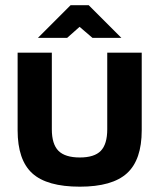

<svg xmlns="http://www.w3.org/2000/svg" viewBox="-20 -700 580 729"><path d="M46.9 -205.1V-500H176.8V-209Q176.8 -152.8 201.9 -127.4Q227.1 -102.1 283.2 -102.1Q338.4 -102.1 362.8 -127.4Q387.2 -152.8 387.2 -209V-500H518.1V-205.1Q518.1 -93.3 462.2 -42.2Q406.2 8.8 283.2 8.8Q158.2 8.8 102.5 -42Q46.9 -92.8 46.9 -205.1ZM124 -556.2 248 -680.2H316.9L440.9 -556.2H331.1L282.2 -598.1L234.9 -556.2Z"/></svg>

Font: LT Wave Text Bold
Style: Regular
Weight: 700
Designer: Daniel Lyons
Version: Version 2.5 (Glyphs App)